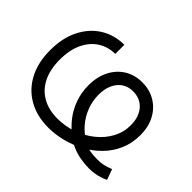

<svg xmlns="http://www.w3.org/2000/svg" viewBox="-150 -1003 1278 1278"><g transform="rotate(45 489.5 -363.5)"><path d="M794.9 10.7Q752.4 10.7 710.9 2.7Q669.4 -5.4 634 -21Q598.6 -36.6 573.2 -58.1Q522.5 -93.3 483.9 -142.3Q445.3 -191.4 424.1 -251.5Q402.8 -311.5 402.8 -378.4Q402.8 -459.5 433.6 -519.5Q464.4 -579.6 518.3 -612.8Q572.3 -646 642.1 -646Q712.9 -646 767.1 -613.3Q821.3 -580.6 851.8 -522.7Q882.3 -464.8 882.3 -389.2Q882.3 -311 854.2 -247.6Q826.2 -184.1 778.3 -136Q730.5 -87.9 669.9 -55.4Q609.4 -22.9 543.2 -6.3Q477.1 10.3 413.6 10.3Q304.7 10.3 224.6 -35.6Q144.5 -81.5 100.8 -165.3Q57.1 -249 57.1 -363.3Q57.1 -478 99.1 -562Q141.1 -646 214.4 -691.9Q287.6 -737.8 381.3 -737.8V-652.3Q315.9 -652.3 262.7 -619.1Q209.5 -585.9 178.2 -521.5Q147 -457 147 -363.3Q147 -273.4 178.7 -208.7Q210.4 -144 270.3 -109.6Q330.1 -75.2 413.6 -75.2Q486.8 -75.2 554.2 -99.1Q621.6 -123 675 -166Q728.5 -209 759.5 -266.1Q790.5 -323.2 790.5 -389.2Q790.5 -441.9 772 -480.5Q753.4 -519 720 -539.8Q686.5 -560.5 642.1 -560.5Q597.2 -560.5 564.2 -538.6Q531.2 -516.6 512.9 -476.3Q494.6 -436 494.6 -380.9Q494.6 -324.7 514.9 -271Q535.2 -217.3 572.5 -173.3Q609.9 -129.4 661.1 -103.5Q687 -84 719.5 -77.4Q752 -70.8 796.4 -70.8Q820.8 -70.8 848.4 -75.9Q876 -81.1 908.7 -95.2L935.5 -20.5Q917.5 -12.2 896 -4.9Q874.5 2.4 849.4 6.6Q824.2 10.7 794.9 10.7Z"/></g></svg>

Font: Inter 17pt
Style: Regular
Weight: 400
Version: Version 4.001;git-66647c0bb